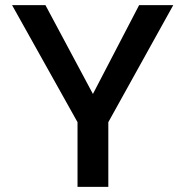

<svg xmlns="http://www.w3.org/2000/svg" viewBox="-20 -728 721 748"><path d="M282 -252 27 -708H157L342 -362L522 -708H655L402 -252V0H282Z"/></svg>

Font: Metropolitano Medium
Style: Regular
Weight: 500
Designer: Fonts by Alex Slobzheninov & Chris M. Simpson / Changes by Cristiano Sobral
Foundry: Fonts by Alex Slobzheninov & Chris M. Simpson / Changes by Cristiano Sobral
Version: Version 1.00;August 30, 2020;FontCreator 13.0.0.2681 64-bit